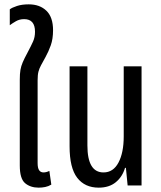

<svg xmlns="http://www.w3.org/2000/svg" viewBox="-20 -853 741 883"><path d="M158 10Q120 10 95.5 -10.5Q71 -31 71 -92V-486Q71 -514 74 -531.5Q77 -549 84.5 -566.5Q92 -584 106 -610Q123 -642 132 -662Q141 -682 141 -707Q141 -765 91 -765Q70 -765 53.5 -755.5Q37 -746 25 -737V-810Q35 -818 58 -825.5Q81 -833 112 -833Q163 -833 193.5 -803.5Q224 -774 224 -714Q224 -674 213.5 -644.5Q203 -615 189 -590Q177 -568 169 -553.5Q161 -539 157 -524Q153 -509 153 -484V-103Q153 -80 160 -70Q167 -60 180 -60Q193 -60 207 -67L216 -4Q203 4 188 7Q173 10 158 10Z M434 10Q370 10 335 -35.5Q300 -81 300 -180V-548H382V-184Q382 -60 456 -60Q501 -60 525 -105.5Q549 -151 549 -226V-548H631V0H567L559 -81H555Q543 -40 512.5 -15Q482 10 434 10Z"/></svg>

Font: Noto Sans Thai ExtCond
Style: Regular
Weight: 400
Width: 2
Designer: Monotype Design Team
Foundry: Monotype Imaging Inc.
Version: Version 2.002; ttfautohint (v1.8.4.7-5d5b)